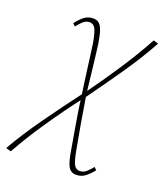

<svg xmlns="http://www.w3.org/2000/svg" viewBox="-172 -501 756 879"><g transform="rotate(20 206.5 -61.5)"><path d="M301 288Q275 288 262.5 266Q250 244 241 186Q233 138 221.5 72.5Q210 7 202 -56Q195 -105 189 -149Q183 -193 178 -232.5Q173 -272 168 -306Q159 -356 149.5 -373Q140 -390 121 -390Q104 -390 89 -376Q74 -362 64 -348L52 -360Q71 -385 89 -398.5Q107 -412 131 -412Q149 -412 160 -402.5Q171 -393 178.5 -371Q186 -349 192 -310Q195 -286 198.5 -258Q202 -230 205.5 -199Q209 -168 212.5 -136Q216 -104 220 -73Q232 3 243 66Q254 129 264 182Q273 231 282.5 248.5Q292 266 311 266Q329 266 344 252Q359 238 369 225L381 237Q362 261 343.5 274.5Q325 288 301 288ZM-16 289 -41 282Q7 198 72 107Q137 16 205 -74L213 -52Q148 33 88 121Q28 209 -16 289ZM215 -53 207 -75Q268 -159 326 -247Q384 -335 425 -412L449 -405Q405 -324 342 -232.5Q279 -141 215 -53Z"/></g></svg>

Font: Ysabeau Infant Thin
Style: Italic
Weight: 250
Italic angle: -12°
Designer: Christian Thalmann (Catharsis Fonts)
Version: Version 2.001;gftools[0.9.30]; featfreeze: ss01,ss02,lnum